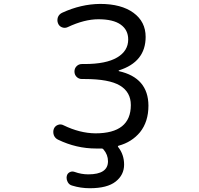

<svg xmlns="http://www.w3.org/2000/svg" viewBox="-20 -785 1040 1001"><path d="M599.6 -418Q598.6 -418 598.6 -416.5Q598.6 -415 599.6 -414.1Q752.9 -379.9 753.9 -234.4Q753.9 -150.4 710 -95.7Q667 -43.9 598.6 -25.4Q591.8 -23.4 596.7 -17.6Q627 21.5 627 73.2Q627 127 583 161.6Q539.1 196.3 448.2 196.3Q400.4 196.3 356.4 182.6Q340.8 178.7 333 164.1Q327.1 153.3 327.1 141.6Q327.1 137.7 328.1 132.8Q331.1 119.1 343.3 112.8Q355.5 106.4 369.1 111.3Q404.3 124 440.4 124Q543 124 543 55.7Q543 21.5 519.5 -5.9Q514.6 -11.7 507.8 -10.7Q498 -10.7 481.4 -10.7Q377.9 -10.7 283.2 -56.6Q267.6 -63.5 260.7 -80.1Q257.8 -88.9 257.8 -97.2Q257.8 -105.5 260.7 -113.3Q266.6 -127.9 281.7 -133.8Q296.9 -139.6 311.5 -131.8Q395.5 -90.8 477.5 -89.8Q662.1 -89.8 662.1 -237.3Q662.1 -304.7 605.5 -338.9Q548.8 -373 420.9 -373H407.2Q390.6 -373 379.4 -384.3Q368.2 -395.5 368.2 -412.1Q368.2 -428.7 379.4 -439.9Q390.6 -451.2 407.2 -451.2H420.9Q533.2 -451.2 590.8 -485.4Q648.4 -519.5 648.4 -579.1Q648.4 -628.9 609.4 -656.7Q570.3 -684.6 493.2 -684.6Q419.9 -684.6 333 -643.6Q318.4 -636.7 303.2 -642.6Q288.1 -648.4 282.2 -664.1Q279.3 -671.9 279.3 -679.7Q279.3 -687.5 282.2 -696.3Q289.1 -711.9 304.7 -718.8Q402.3 -763.7 502 -764.6Q612.3 -764.6 675.8 -718.3Q739.3 -671.9 739.3 -592.8Q739.3 -461.9 599.6 -418Z"/></svg>

Font: Rounded Mgen+ 2m regular
Style: Regular
Weight: 400
Designer: [Source Han Sans]
Ryoko NISHIZUKA  (kana & ideographs); Paul D. Hunt (Latin, Greek & Cyrillic); Wenlong ZHANG  (bopomofo
Version: Version 1.059.20150602